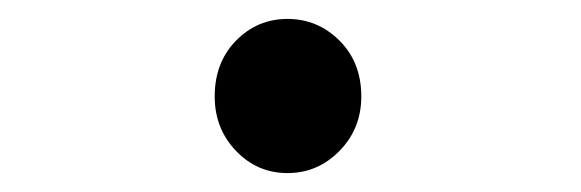

<svg xmlns="http://www.w3.org/2000/svg" viewBox="-20 -469 614 203"><path d="M284 -286Q252 -286 229.5 -309.5Q207 -333 207 -367Q207 -403 229.5 -426Q252 -449 284 -449Q316 -449 339 -426Q362 -403 362 -367Q362 -333 339 -309.5Q316 -286 284 -286Z"/></svg>

Font: Noto Sans KR Thin Medium
Style: Regular
Weight: 500
Version: Version 2.004-H2;hotconv 1.0.118;makeotfexe 2.5.65603